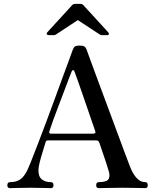

<svg xmlns="http://www.w3.org/2000/svg" viewBox="-20 -974 805 994"><path d="M32 0Q18 0 18 -15Q18 -31 32 -31Q64 -31 84.5 -45Q105 -59 121 -92Q128 -106 143 -144Q158 -182 178.5 -235Q199 -288 221.5 -348.5Q244 -409 266 -469Q288 -529 307 -581Q326 -633 339.5 -669Q353 -705 357 -717Q362 -730 369 -734Q376 -738 392 -738Q409 -738 416.5 -733.5Q424 -729 428 -718Q434 -701 450 -657.5Q466 -614 488 -554.5Q510 -495 534.5 -429.5Q559 -364 582 -301.5Q605 -239 623.5 -189.5Q642 -140 652 -114Q684 -31 732 -31Q745 -31 745 -15Q745 0 732 0Q722 0 693.5 -1Q665 -2 613 -2Q570 -2 536 -1Q502 0 491 0Q478 0 478 -15Q478 -31 491 -31Q535 -31 543 -48.5Q551 -66 542 -91Q541 -96 529.5 -131.5Q518 -167 495 -233Q491 -243 487.5 -245Q484 -247 477 -247H228Q218 -247 216 -238Q210 -217 201 -188.5Q192 -160 185.5 -134Q179 -108 179 -92Q179 -59 197 -45Q215 -31 243 -31Q257 -31 257 -15Q257 0 243 0Q233 0 207.5 -1Q182 -2 138 -2Q99 -2 70.5 -1Q42 0 32 0ZM244 -282H463Q468 -282 472 -284.5Q476 -287 473 -295Q460 -333 443.5 -381Q427 -429 411 -475.5Q395 -522 382.5 -557Q370 -592 366 -603Q363 -611 358.5 -611Q354 -611 351 -604Q348 -597 337.5 -569.5Q327 -542 312.5 -503.5Q298 -465 282.5 -424.5Q267 -384 254.5 -349.5Q242 -315 236 -296Q231 -282 244 -282ZM232 -792Q225 -792 222.5 -797Q220 -802 225 -807L354 -948Q360 -954 369 -954H396Q405 -954 411 -948L540 -807Q545 -802 543.5 -797Q542 -792 534 -792H508Q504 -792 501 -793.5Q498 -795 494 -797L383 -870L272 -797Q268 -795 265.5 -793.5Q263 -792 258 -792Z"/></svg>

Font: Zen Old Mincho SemiBold
Style: Regular
Weight: 600
Version: Version 1.500